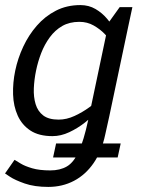

<svg xmlns="http://www.w3.org/2000/svg" viewBox="-20 -528 560 756"><path d="M408.3 -440 486.3 -430 410.3 -70 327.2 -55ZM410.3 -70 394.3 2Q380.3 68 348.7 114Q317 160 271.3 184Q225.7 208 169.7 208L177.8 143Q216.7 143 243.4 127.3Q270.2 111.7 289.9 68.8Q309.7 26 327.2 -55ZM408.3 -440 451.3 -500H501.3L486.3 -430ZM389.7 -153.3 414.7 -145Q414.7 -145 401.6 -129.5Q388.5 -114 366.1 -91.2Q343.7 -68.5 314.8 -45.8Q285.8 -23 252.8 -7.5Q219.7 8 186.7 8L210.8 -57Q242.2 -57 273.5 -71.5Q304.8 -86 331.2 -105.2Q357.5 -124.3 373.6 -138.8Q389.7 -153.3 389.7 -153.3ZM430.3 -346.7Q430.3 -346.7 420.3 -361.2Q410.3 -375.7 392.3 -394.3Q374.3 -413 349.1 -427.5Q323.8 -442 292.5 -442L296.7 -508Q329.7 -508 356.1 -492.5Q382.5 -477 401.6 -454.2Q420.7 -431.5 433.3 -408.8Q446 -386 452.3 -370.5Q458.7 -355 458.7 -355ZM292.5 -442Q253.7 -442 225.2 -425.7Q196.7 -409.3 176.1 -381.2Q155.5 -353.2 142.3 -319.2Q129.2 -285.3 122 -250Q114.7 -214.7 113.2 -180.2Q111.8 -145.8 120.3 -117.8Q128.8 -89.7 150.4 -73.3Q172 -57 210.8 -57L186.7 8Q133 8 99.7 -14Q66.3 -36 49.7 -73Q33 -110 31.5 -156Q30 -202 40 -250Q50 -298 71.4 -344Q92.8 -390 125.1 -427Q157.3 -464 200.2 -486Q243 -508 296.7 -508ZM37.3 101.3Q45.3 106.3 61.8 116.2Q78.2 126.2 106.8 134.6Q135.3 143 178.8 143L170.7 208Q115.7 208 77.2 194.5Q38.8 181 19.3 168Q-0.2 155 -0.2 155ZM189 92 200.8 37H455.2L443.3 92Z"/></svg>

Font: Epunda Sans Light
Style: Italic
Weight: 300
Italic angle: -12.0243°
Designer: Simon Atzbach
Foundry: typofactur
Version: Version 2.204